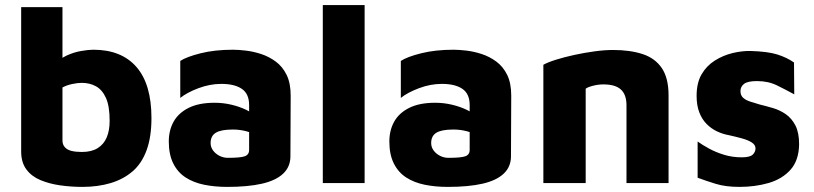

<svg xmlns="http://www.w3.org/2000/svg" viewBox="-20 -718 3192 753"><path d="M303 15Q259 15 216.5 9Q174 3 139 -11.5Q104 -26 83.5 -53.5Q63 -81 63 -124V-690H225V-412L196 -464Q213 -487 241 -500Q269 -513 298 -518Q327 -523 346 -523Q456 -523 515 -455.5Q574 -388 574 -255Q574 -181 555 -129Q536 -77 500 -46Q464 -15 414 0Q364 15 303 15ZM301 -122Q339 -122 363 -137Q387 -152 398.5 -179Q410 -206 410 -244Q410 -302 395.5 -334Q381 -366 356.5 -379.5Q332 -393 301 -393Q284 -393 263 -388.5Q242 -384 225 -375V-167Q225 -151 234.5 -140.5Q244 -130 261 -126Q278 -122 301 -122Z M871 15Q822 15 780.5 6.5Q739 -2 708 -22Q677 -42 659.5 -77Q642 -112 642 -163Q642 -207 661 -241Q680 -275 720 -295Q760 -315 822 -315Q855 -315 887 -307.5Q919 -300 945 -287.5Q971 -275 985 -260L990 -186Q970 -197 945 -203.5Q920 -210 893 -210Q847 -210 826.5 -197.5Q806 -185 806 -157Q806 -141 815.5 -128Q825 -115 840.5 -107Q856 -99 874 -99Q922 -99 939.5 -105Q957 -111 957 -130V-306Q957 -350 928.5 -369.5Q900 -389 848 -389Q803 -389 758 -372Q713 -355 687 -334V-479Q711 -495 766.5 -509Q822 -523 894 -523Q915 -523 944.5 -519.5Q974 -516 1004.5 -506Q1035 -496 1061.5 -476.5Q1088 -457 1104 -424.5Q1120 -392 1120 -343L1119 -105Q1119 -64 1090.5 -37Q1062 -10 1007 2.5Q952 15 871 15Z M1410 0H1246V-698H1410Z M1736 15Q1687 15 1645.5 6.5Q1604 -2 1573 -22Q1542 -42 1524.5 -77Q1507 -112 1507 -163Q1507 -207 1526 -241Q1545 -275 1585 -295Q1625 -315 1687 -315Q1720 -315 1752 -307.5Q1784 -300 1810 -287.5Q1836 -275 1850 -260L1855 -186Q1835 -197 1810 -203.5Q1785 -210 1758 -210Q1712 -210 1691.5 -197.5Q1671 -185 1671 -157Q1671 -141 1680.5 -128Q1690 -115 1705.5 -107Q1721 -99 1739 -99Q1787 -99 1804.5 -105Q1822 -111 1822 -130V-306Q1822 -350 1793.5 -369.5Q1765 -389 1713 -389Q1668 -389 1623 -372Q1578 -355 1552 -334V-479Q1576 -495 1631.5 -509Q1687 -523 1759 -523Q1780 -523 1809.5 -519.5Q1839 -516 1869.5 -506Q1900 -496 1926.5 -476.5Q1953 -457 1969 -424.5Q1985 -392 1985 -343L1984 -105Q1984 -64 1955.5 -37Q1927 -10 1872 2.5Q1817 15 1736 15Z M2111 -464Q2129 -474 2161 -484Q2193 -494 2232 -502.5Q2271 -511 2311 -516.5Q2351 -522 2384 -522Q2451 -522 2500 -506Q2549 -490 2575.5 -451Q2602 -412 2602 -344V0H2437V-306Q2437 -326 2431.5 -341.5Q2426 -357 2415 -367Q2404 -377 2387 -382Q2370 -387 2346 -387Q2326 -387 2305 -381.5Q2284 -376 2277 -370V0H2111Z M2880 15Q2826 15 2787 3Q2748 -9 2716 -21V-163Q2734 -150 2760.5 -135.5Q2787 -121 2819.5 -111Q2852 -101 2889 -101Q2921 -101 2932 -111.5Q2943 -122 2943 -136Q2943 -150 2928 -159.5Q2913 -169 2889 -175.5Q2865 -182 2838 -188Q2815 -192 2792.5 -202.5Q2770 -213 2751.5 -231.5Q2733 -250 2722.5 -277.5Q2712 -305 2712 -342Q2712 -393 2731.5 -426.5Q2751 -460 2783.5 -480.5Q2816 -501 2853.5 -510Q2891 -519 2925 -518Q2991 -516 3028 -504.5Q3065 -493 3094 -473L3095 -348Q3062 -366 3027.5 -383Q2993 -400 2949 -400Q2912 -400 2898 -389Q2884 -378 2884 -361Q2884 -344 2894.5 -334.5Q2905 -325 2922.5 -319.5Q2940 -314 2960 -308Q2985 -302 3012 -294Q3039 -286 3062 -270Q3085 -254 3099.5 -226Q3114 -198 3114 -152Q3113 -89 3080.5 -52.5Q3048 -16 2995 -0.5Q2942 15 2880 15Z"/></svg>

Font: Maven Pro ExtraBold
Style: Regular
Weight: 800
Designer: Joe Prince
Foundry: Joe Prince
Version: Version 2.100